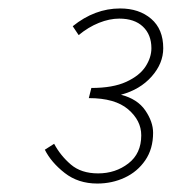

<svg xmlns="http://www.w3.org/2000/svg" viewBox="-20 -832 406 454"><path d="M210 -398Q165 -398 133 -423Q101 -448 86 -478L108 -492Q123 -464 147.5 -443Q172 -422 212 -422Q253 -422 283.5 -445.5Q314 -469 314 -512Q314 -547 283 -573.5Q252 -600 190 -600L196 -624Q247 -624 278.5 -638.5Q310 -653 324 -674.5Q338 -696 338 -718Q338 -750 318 -769Q298 -788 262 -788Q239 -788 214 -778Q189 -768 166 -749L152 -770Q178 -791 206 -801.5Q234 -812 264 -812Q309 -812 337.5 -787.5Q366 -763 366 -718Q366 -682 338.5 -651Q311 -620 266 -608Q305 -598 323.5 -571Q342 -544 342 -518Q342 -480 323.5 -453Q305 -426 275 -412Q245 -398 210 -398Z"/></svg>

Font: Source Sans 3 ExtraLight
Style: Italic
Weight: 250
Italic angle: -11°
Designer: Paul D. Hunt
Foundry: Adobe
Version: Version 3.046;hotconv 1.0.118;makeotfexe 2.5.65603